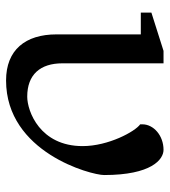

<svg xmlns="http://www.w3.org/2000/svg" viewBox="16 -550 546 617"><g transform="rotate(90 288.5 -241.0)"><path d="M290 -56C219 -56 183 -98 183 -169V-494H143L20 -455V-421H90V-150C90 -50 140 12 238 12C469 12 542 -261 542 -303C542 -455 492 -494 461 -494C415 -494 379 -462 379 -426V-419C402 -403 449 -317 449 -234C449 -97 337 -56 290 -56Z"/></g></svg>

Font: Veleka
Style: Regular
Weight: 400
Designer: Stefan Peev, Context Ltd, 2016; SIL International, 1997-2014.
Foundry: Stefan Peev, Context Ltd, 2016
Version: Version 1.000